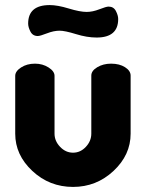

<svg xmlns="http://www.w3.org/2000/svg" viewBox="-20 -727 575 757"><path d="M268 10Q175 10 107.5 -53Q40 -116 40 -200V-428Q40 -446 63 -461Q86 -476 118 -476Q148 -476 171.5 -461Q195 -446 195 -428V-200Q195 -171 217 -148Q239 -125 268 -125Q297 -125 318.5 -148Q340 -171 340 -200V-429Q340 -448 363.5 -462Q387 -476 418 -476Q451 -476 473 -462Q495 -448 495 -429V-200Q495 -116 427.5 -53Q360 10 268 10ZM215 -606Q192 -606 165 -595.5Q138 -585 129 -585Q109 -585 100 -602.5Q91 -620 91 -634Q91 -707 176 -707Q207 -707 251 -693.5Q295 -680 322 -680Q345 -680 372 -690.5Q399 -701 408 -701Q428 -701 437 -683.5Q446 -666 446 -652Q446 -579 361 -579Q323 -579 279.5 -592.5Q236 -606 215 -606Z"/></svg>

Font: Dosis
Style: ExtraBold
Weight: 800
Designer: EdgarTolentino, PabloImpallari, IginoMarini
Foundry: EdgarTolentino, PabloImpallari, IginoMarini
Version: Version 1.007